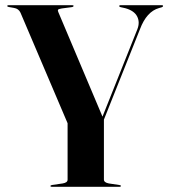

<svg xmlns="http://www.w3.org/2000/svg" viewBox="-20 -720 650 740"><path d="M446 -3.5Q446 0 441 0H179.5Q174.5 0 174.5 -3Q174.5 -6 180.5 -7L221.5 -13Q240.5 -16 240.5 -27.5V-245L59 -671Q52 -686.5 34 -689.5L14 -693Q8 -694 8 -697Q8 -700 13 -700H258Q263.5 -700 263.5 -697.5Q263.5 -693.5 256.5 -692.5L218.5 -687.5Q206 -685.5 204 -682.8Q202 -680 204.5 -674L375 -270.5L509.5 -607.5Q520 -634.5 508.5 -656.8Q497 -679 462.5 -688.5L444.5 -692.5Q439.5 -694 439.5 -696.5Q439.5 -700 444 -700H604Q608.5 -700 608.5 -697Q608.5 -694 603.5 -692L593 -689Q545 -675.5 519.5 -607.5L380.5 -259V-28Q380.5 -16.5 399.5 -13L439.5 -7Q446 -6 446 -3.5Z"/></svg>

Font: Fraunces 144pt S000 SemiBold
Style: Regular
Weight: 600
Version: Version 1.000; ttfautohint (v1.8.3)